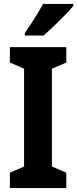

<svg xmlns="http://www.w3.org/2000/svg" viewBox="-20 -953 392 973"><path d="M352 -924V-933H198C174 -888 140 -835 106 -786V-773H201C248 -814 322 -886 352 -924ZM316 0V-78L243 -109V-605L316 -636V-714H30V-636L102 -605V-109L30 -78V0Z"/></svg>

Font: Noto Sans Armenian Condensed
Style: Regular
Weight: 400
Width: 3
Designer: Monotype Design Team
Foundry: Monotype Imaging Inc.
Version: Version 2.008